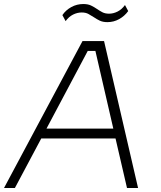

<svg xmlns="http://www.w3.org/2000/svg" viewBox="-40 -934 801 954"><path d="M-20 0 370 -730H477L646 0H591L534 -246H165L34 0ZM191 -295H523L434 -681H396ZM494 -824Q471 -824 455.5 -831.5Q440 -839 427 -848Q413 -857 399.5 -864.5Q386 -872 366 -872Q344 -872 323 -861.5Q302 -851 286 -829L270 -859Q287 -884 314.5 -899Q342 -914 374 -914Q397 -914 412.5 -906.5Q428 -899 441 -890Q454 -881 468 -873.5Q482 -866 502 -866Q523 -866 544 -876.5Q565 -887 581 -909L597 -879Q579 -854 552 -839Q525 -824 494 -824Z"/></svg>

Font: Sora ExtraLight
Style: Italic
Weight: 200
Designer: Jonathan Barnbrook, Juli√°n Moncada
Version: Version 1.000